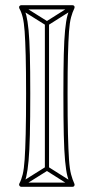

<svg xmlns="http://www.w3.org/2000/svg" viewBox="-20 -708 359 736"><path d="M168 -618H152V-62H168ZM254 7 262 -7 164 -69Q163 -70 160.5 -70Q158 -70 156 -69L57 -7L65 7L164 -55Q166 -57 160 -57Q154 -57 156 -55ZM65 -687 57 -673 156 -611Q158 -610 160.5 -610Q163 -610 164 -611L262 -673L254 -687L156 -625Q154 -624 160 -624Q166 -624 164 -625ZM61 8H258Q263 8 265 4Q267 0 265 -4Q258 -19 252.5 -39.5Q247 -60 244.5 -97Q242 -134 240.5 -194.5Q239 -255 239 -349Q239 -438 240.5 -495Q242 -552 244.5 -587Q247 -622 252.5 -642Q258 -662 265 -676Q267 -681 265 -684.5Q263 -688 258 -688H61Q57 -688 54.5 -684.5Q52 -681 54 -676Q62 -662 67 -642Q72 -622 74.5 -587Q77 -552 78.5 -495Q80 -438 80 -349Q80 -255 78.5 -194.5Q77 -134 74.5 -97Q72 -60 67 -39.5Q62 -19 54 -4Q52 0 54.5 4Q57 8 61 8ZM61 -8 68 4Q76 -11 81 -32.5Q86 -54 89.5 -91.5Q93 -129 94.5 -191Q96 -253 96 -349Q96 -440 94.5 -498.5Q93 -557 89.5 -592.5Q86 -628 81 -648.5Q76 -669 68 -684L61 -672H258L251 -684Q244 -669 238.5 -648.5Q233 -628 229.5 -592.5Q226 -557 224.5 -498.5Q223 -440 223 -349Q223 -253 224.5 -191Q226 -129 229.5 -91.5Q233 -54 238.5 -32.5Q244 -11 251 4L258 -8Z"/></svg>

Font: Tilt Prism
Style: Regular
Weight: 400
Version: Version 1.000